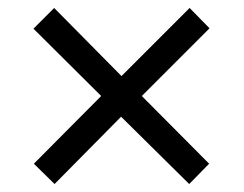

<svg xmlns="http://www.w3.org/2000/svg" viewBox="-20 -594 612 482"><path d="M456 -574 506 -523 336 -353 505 -183 455 -132 284 -301 117 -132 65 -183 234 -353 64 -522 116 -574 285 -403Z"/></svg>

Font: Noto Sans Tifinagh SIL
Style: Regular
Weight: 400
Designer: JamraPatel
Foundry: JamraPatel LLC
Version: Version 2.006; ttfautohint (v1.8.4.7-5d5b)